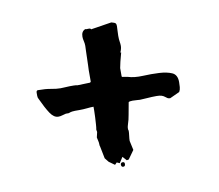

<svg xmlns="http://www.w3.org/2000/svg" viewBox="-50 -425 531 466"><g transform="rotate(-10 215.0 -192.0)"><path d="M259 -169Q256 -153 253.5 -139Q251 -125 249 -120L247 -113Q246 -110 246 -106Q246 -102 247 -101Q247 -96 246 -88.5Q245 -81 245 -76L250 -53L235 -32L230 -31L221 -41L212 -27L205 -30L200 -25L186 -35L178 -45L172 -75Q171 -77 171 -81Q171 -85 170 -89L168 -98L171 -111L170 -117Q171 -122 171.5 -130.5Q172 -139 172.5 -147.5Q173 -156 173 -163Q173 -170 173 -173Q166 -173 157 -172Q148 -171 138 -171H127Q124 -171 120 -170.5Q116 -170 111 -168H104Q99 -167 94.5 -165.5Q90 -164 85 -164Q74 -164 65 -177.5Q56 -191 45 -215Q43 -218 43 -223V-228V-230Q43 -236 47 -236Q66 -236 79 -233.5Q92 -231 102 -231Q108 -231 114 -231.5Q120 -232 125 -232Q130 -232 134.5 -232Q139 -232 144 -231Q155 -231 159.5 -231.5Q164 -232 175 -232L177 -234V-260V-262Q177 -266 177.5 -274Q178 -282 178 -291Q178 -300 178.5 -308.5Q179 -317 179 -322Q179 -328 177.5 -334Q176 -340 176 -345Q176 -358 186 -362Q187 -361 193 -361.5Q199 -362 200 -359L251 -367Q259 -365 261 -363Q263 -361 263 -356Q263 -351 262.5 -345.5Q262 -340 262 -332Q262 -323 263 -317.5Q264 -312 264 -307Q264 -300 260 -291H262Q255 -266 253 -254V-234Q253 -232 255 -232L267 -230Q283 -225 304 -226Q325 -227 344 -226Q363 -225 375.5 -219.5Q388 -214 388 -196Q388 -190 387.5 -183.5Q387 -177 384 -172L360 -161Q356 -161 353.5 -162.5Q351 -164 348 -166.5Q345 -169 340.5 -170.5Q336 -172 328 -172Q317 -172 304.5 -171Q292 -170 287 -170Q285 -170 279.5 -170.5Q274 -171 269 -171Q261 -171 259 -169ZM218 -28H220Q224 -28 224 -23Q224 -17 219 -17Q214 -17 214 -23Q214 -27 218 -28Z"/></g></svg>

Font: East Sea Dokdo
Style: Regular
Weight: 400
Designer: YoonDesign Inc.
Foundry: YoonDesign Inc.
Version: Version 1.00